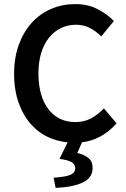

<svg xmlns="http://www.w3.org/2000/svg" viewBox="-20 -686 616 939"><path d="M252 233 242 183Q303 179 325.5 168.5Q348 158 348 136Q348 119 332 108Q316 97 271 91L317 -3H387L358 62Q394 71 413.5 87.5Q433 104 433 135Q433 183 386 206Q339 229 252 233ZM344 12Q282 12 228 -10Q174 -32 134.5 -75Q95 -118 72 -181Q49 -244 49 -325Q49 -405 72.5 -468.5Q96 -532 136.5 -576Q177 -620 231.5 -643Q286 -666 348 -666Q410 -666 458 -641Q506 -616 537 -583L475 -508Q449 -534 419 -549.5Q389 -565 351 -565Q311 -565 277.5 -548.5Q244 -532 219.5 -501.5Q195 -471 181.5 -427Q168 -383 168 -328Q168 -216 216.5 -152.5Q265 -89 348 -89Q392 -89 426 -107.5Q460 -126 488 -156L550 -83Q510 -37 458.5 -12.5Q407 12 344 12Z"/></svg>

Font: TypoPRO Source Sans Pro
Style: Regular
Weight: 600
Designer: Paul D. Hunt
Foundry: Adobe Systems Incorporated
Version: Version 2.020;PS 2.000;hotconv 1.0.86;makeotf.lib2.5.63406